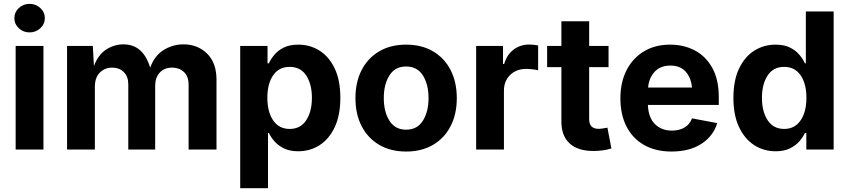

<svg xmlns="http://www.w3.org/2000/svg" viewBox="-20 -788 4477 1012"><path d="M62.5 0V-545.9H209V0ZM135.7 -617.2Q102.5 -617.2 79.1 -639.2Q55.7 -661.1 55.7 -692.4Q55.7 -723.6 79.1 -745.6Q102.5 -767.6 135.7 -767.6Q168.9 -767.6 192.6 -745.6Q216.3 -723.6 216.3 -692.4Q216.3 -661.1 192.6 -639.2Q168.9 -617.2 135.7 -617.2Z M333.5 0V-545.9H469.2L475.1 -439.9Q497.1 -499.5 539.6 -526.9Q582 -554.2 630.9 -554.2Q734.4 -554.2 771.5 -431.6Q794.4 -494.6 842.5 -524.4Q890.6 -554.2 946.8 -554.2Q1022 -554.2 1071.5 -505.6Q1121.1 -457 1121.1 -368.2V0H974.1V-340.3Q974.1 -386.2 949.2 -408.9Q924.3 -431.6 887.7 -431.6Q846.2 -431.6 822 -405.3Q797.9 -378.9 797.9 -335.9V0H656.2V-344.2Q656.2 -384.3 632.6 -408Q608.9 -431.6 571.3 -431.6Q532.7 -431.6 506.3 -405.5Q480 -379.4 480 -330.1V0Z M1246.1 204.1V-545.9H1390.1V-454.1H1397Q1406.7 -475.6 1425.5 -498.5Q1444.3 -521.5 1475.3 -537.1Q1506.3 -552.7 1552.7 -552.7Q1613.3 -552.7 1663.6 -521.5Q1713.9 -490.2 1743.9 -427.7Q1773.9 -365.2 1773.9 -272Q1773.9 -181.2 1744.6 -118.4Q1715.3 -55.7 1665 -23.2Q1614.7 9.3 1551.8 9.3Q1507.3 9.3 1476.6 -5.9Q1445.8 -21 1426.5 -43.2Q1407.2 -65.4 1397 -87.4H1392.6V204.1ZM1506.8 -108.4Q1564 -108.4 1594 -154.3Q1624 -200.2 1624 -272.5Q1624 -344.2 1594.2 -389.9Q1564.5 -435.5 1506.8 -435.5Q1450.2 -435.5 1419.7 -391.1Q1389.2 -346.7 1389.2 -272.5Q1389.2 -198.2 1419.9 -153.3Q1450.7 -108.4 1506.8 -108.4Z M2120.6 10.7Q2038.6 10.7 1978.5 -24.7Q1918.5 -60.1 1886 -123.3Q1853.5 -186.5 1853.5 -270.5Q1853.5 -355 1886 -418.5Q1918.5 -481.9 1978.5 -517.3Q2038.6 -552.7 2120.6 -552.7Q2202.6 -552.7 2262.7 -517.3Q2322.8 -481.9 2355.2 -418.5Q2387.7 -355 2387.7 -270.5Q2387.7 -186.5 2355.2 -123.3Q2322.8 -60.1 2262.7 -24.7Q2202.6 10.7 2120.6 10.7ZM2120.6 -104.5Q2179.2 -104.5 2209 -151.9Q2238.8 -199.2 2238.8 -271Q2238.8 -343.3 2209 -390.4Q2179.2 -437.5 2120.6 -437.5Q2062 -437.5 2032.5 -390.4Q2002.9 -343.3 2002.9 -271Q2002.9 -199.2 2032.5 -151.9Q2062 -104.5 2120.6 -104.5Z M2489.7 0V-545.9H2631.3V-450.7H2637.2Q2652.3 -501 2687.7 -527.1Q2723.1 -553.2 2769 -553.2Q2793.9 -553.2 2816.4 -548.3V-417.5Q2806.6 -420.4 2787.8 -422.6Q2769 -424.8 2752.9 -424.8Q2702.1 -424.8 2669.2 -393.1Q2636.2 -361.3 2636.2 -310.5V0Z M3187.5 -545.9V-434.1H3085.4V-159.7Q3085.4 -108.9 3135.3 -108.9Q3143.6 -108.9 3158.4 -111.1Q3173.3 -113.3 3181.6 -115.2L3202.6 -5.4Q3178.2 2 3154.1 4.9Q3129.9 7.8 3107.9 7.8Q3025.9 7.8 2982.4 -32Q2939 -71.8 2939 -147V-434.1H2863.8V-545.9H2939V-675.8H3085.4V-545.9Z M3519.5 10.7Q3436 10.7 3375.5 -23.4Q3314.9 -57.6 3282.5 -120.6Q3250 -183.6 3250 -270Q3250 -354.5 3282.5 -418Q3314.9 -481.4 3373.8 -517.1Q3432.6 -552.7 3512.2 -552.7Q3583.5 -552.7 3641.6 -522.5Q3699.7 -492.2 3734.1 -430.7Q3768.6 -369.1 3768.6 -275.9V-234.9H3395Q3397.5 -168 3432.1 -133.8Q3466.8 -99.6 3522 -99.6Q3560.5 -99.6 3588.1 -116Q3615.7 -132.3 3627.4 -164.1L3760.3 -139.2Q3740.2 -71.3 3677.5 -30.3Q3614.7 10.7 3519.5 10.7ZM3396 -326.7H3627.4Q3622.1 -379.9 3593.3 -411.1Q3564.5 -442.4 3513.7 -442.4Q3460.9 -442.4 3430.7 -409.9Q3400.4 -377.4 3396 -326.7Z M4068.4 9.3Q4005.4 9.3 3955.1 -23.2Q3904.8 -55.7 3875.2 -118.4Q3845.7 -181.2 3845.7 -272Q3845.7 -365.2 3876 -427.7Q3906.2 -490.2 3956.5 -521.5Q4006.8 -552.7 4067.4 -552.7Q4113.8 -552.7 4144.5 -537.1Q4175.3 -521.5 4194.1 -498.5Q4212.9 -475.6 4222.7 -454.1H4227.5V-727.5H4374V0H4230V-87.4H4222.7Q4212.4 -65.4 4193.4 -43.2Q4174.3 -21 4143.6 -5.9Q4112.8 9.3 4068.4 9.3ZM4113.3 -108.4Q4168.9 -108.4 4199.7 -153.3Q4230.5 -198.2 4230.5 -272.5Q4230.5 -346.7 4200 -391.1Q4169.4 -435.5 4113.3 -435.5Q4055.7 -435.5 4025.9 -389.9Q3996.1 -344.2 3996.1 -272.5Q3996.1 -200.2 4026.1 -154.3Q4056.2 -108.4 4113.3 -108.4Z"/></svg>

Font: Inter-Bold
Style: Bold
Weight: 700
Designer: Rasmus Andersson
Foundry: rsms
Version: Version 4.000;git-a52131595